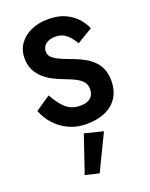

<svg xmlns="http://www.w3.org/2000/svg" viewBox="-190 -810 981 1259"><g transform="rotate(-20 300.5 -181.0)"><path d="M140 -243 36 -172Q58 -115 98.5 -72Q139 -29 193.5 -5Q248 19 310 19Q388 19 444 -6Q500 -31 530 -79Q560 -127 560 -194Q560 -241 545.5 -275.5Q531 -310 505.5 -335Q480 -360 448 -377.5Q416 -395 383 -408Q341 -423 304 -438.5Q267 -454 244 -472.5Q221 -491 221 -518Q221 -541 232.5 -556.5Q244 -572 264.5 -581Q285 -590 313 -590Q344 -590 367 -578Q390 -566 408.5 -545Q427 -524 442 -497L551 -562Q537 -598 506 -633Q475 -668 426 -691Q377 -714 308 -714Q240 -714 187.5 -690.5Q135 -667 105 -624.5Q75 -582 75 -524Q75 -475 94 -439.5Q113 -404 141.5 -379.5Q170 -355 202 -339Q234 -323 260 -313Q300 -298 334 -282.5Q368 -267 389 -245.5Q410 -224 410 -190Q410 -163 399 -145Q388 -127 367 -117.5Q346 -108 314 -108Q285 -108 260.5 -116.5Q236 -125 215.5 -142.5Q195 -160 176.5 -185.5Q158 -211 140 -243ZM272 70 184 329 280 352 401 102Z"/></g></svg>

Font: Jost SemiBold
Style: Regular
Weight: 600
Version: Version 3.710